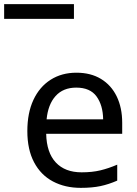

<svg xmlns="http://www.w3.org/2000/svg" viewBox="-77 -897 661 927"><path d="M292 -546Q361 -546 410.5 -516Q460 -486 486.5 -431.5Q513 -377 513 -304V-251H146Q148 -160 192.5 -112.5Q237 -65 317 -65Q368 -65 407.5 -74.5Q447 -84 489 -102V-25Q448 -7 408 1.5Q368 10 313 10Q237 10 178.5 -21Q120 -52 87.5 -113.5Q55 -175 55 -264Q55 -352 84.5 -415Q114 -478 167.5 -512Q221 -546 292 -546ZM291 -474Q228 -474 191.5 -433.5Q155 -393 148 -321H421Q420 -389 389 -431.5Q358 -474 291 -474ZM-57 -806V-877H280V-806Z"/></svg>

Font: Noto Sans Tifinagh Ahaggar
Style: Regular
Weight: 400
Designer: JamraPatel
Foundry: JamraPatel LLC
Version: Version 2.006; ttfautohint (v1.8.4.7-5d5b)